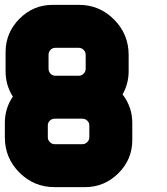

<svg xmlns="http://www.w3.org/2000/svg" viewBox="-20 -771 689 791"><path d="M510 -477Q510 -427 485 -382Q525 -330 525 -265V-194Q525 -114 467.5 -57Q410 0 330 0H205Q120 0 60 -60Q0 -120 0 -205V-265Q0 -325 33 -373Q3 -420 3 -477V-556Q3 -636 60 -693.5Q117 -751 197 -751H305Q390 -751 450 -690.5Q510 -630 510 -545ZM177 -254V-205Q177 -194 185.5 -185.5Q194 -177 205 -177H319Q331 -177 339.5 -185.5Q348 -194 348 -205V-254Q348 -266 339.5 -274Q331 -282 319 -282H205Q194 -282 185.5 -274Q177 -266 177 -254ZM333 -488V-545Q333 -557 324.5 -565.5Q316 -574 305 -574H208Q196 -574 188 -565.5Q180 -557 180 -545V-488Q180 -476 188 -467.5Q196 -459 208 -459H305Q316 -459 324.5 -467.5Q333 -476 333 -488Z"/></svg>

Font: Punc
Style: Bold
Weight: 400
Designer: The Kinetic
Foundry: The Kinetic
Version: Version 1.000;PS 001.001;hotconv 1.0.56